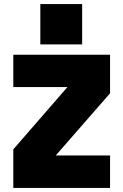

<svg xmlns="http://www.w3.org/2000/svg" viewBox="-20 -917 602 937"><path d="M176.8 -897H380.9V-700.2H176.8ZM44.9 -649.9H517.1V-461.9L252 -158.2H517.1V0H44.9V-188L309.1 -492.2H44.9Z"/></svg>

Font: Overused Grotesk Black
Style: Regular
Weight: 900
Version: Version 0.002